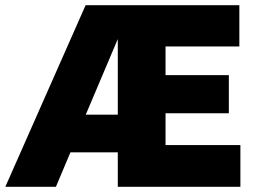

<svg xmlns="http://www.w3.org/2000/svg" viewBox="-66 -720 1000 740"><path d="M-45.5 0 264 -700H856.5V-541H572V-430.5H816V-283.5H572V-161H860.5V0H388V-133H205.5L149.5 0ZM264.5 -278H388V-569.5Z"/></svg>

Font: Geologica Thin Cursive ExtraBold
Style: Regular
Weight: 800
Version: Version 1.010;gftools[0.9.28]